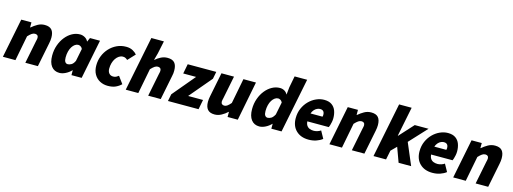

<svg xmlns="http://www.w3.org/2000/svg" viewBox="-9 -1524 6319 2364"><g transform="rotate(15 3151.0 -342.0)"><path d="M8 0 108 -500H238V-436H242Q277 -466 317.5 -489Q358 -512 406 -512Q468 -512 496 -479.5Q524 -447 524 -382Q524 -366 522 -347Q520 -328 516 -310L454 0H294L352 -290Q355 -304 357.5 -314.5Q360 -325 360 -334Q360 -355 349 -365.5Q338 -376 318 -376Q297 -376 277 -362.5Q257 -349 230 -320L168 0Z M730 12Q664 12 627 -36Q590 -84 590 -172Q590 -243 612 -305Q634 -367 671.5 -413.5Q709 -460 756.5 -486Q804 -512 856 -512Q888 -512 917.5 -495.5Q947 -479 960 -450H962L984 -500H1112L1012 0H882V-62H880Q847 -28 806.5 -8Q766 12 730 12ZM802 -118Q822 -118 846.5 -131Q871 -144 890 -184L922 -344Q913 -364 897.5 -373Q882 -382 868 -382Q846 -382 826 -368Q806 -354 790 -329Q774 -304 765 -269Q756 -234 756 -192Q756 -153 768.5 -135.5Q781 -118 802 -118Z M1346 12Q1290 12 1244.5 -12.5Q1199 -37 1172.5 -83.5Q1146 -130 1146 -196Q1146 -259 1168.5 -316Q1191 -373 1231.5 -417Q1272 -461 1326 -486.5Q1380 -512 1444 -512Q1494 -512 1529 -492.5Q1564 -473 1582 -450L1496 -358Q1483 -370 1469.5 -377Q1456 -384 1436 -384Q1410 -384 1387 -369Q1364 -354 1346.5 -328.5Q1329 -303 1319.5 -269.5Q1310 -236 1310 -198Q1310 -161 1329 -138.5Q1348 -116 1382 -116Q1405 -116 1421 -125Q1437 -134 1450 -144L1516 -54Q1485 -24 1445 -6Q1405 12 1346 12Z M1574 0 1714 -696H1874L1840 -534L1816 -446H1820Q1850 -473 1888.5 -492.5Q1927 -512 1972 -512Q2034 -512 2062 -479.5Q2090 -447 2090 -382Q2090 -366 2088.5 -347Q2087 -328 2082 -310L2020 0H1860L1918 -290Q1921 -304 1923.5 -314.5Q1926 -325 1926 -334Q1926 -355 1915 -365.5Q1904 -376 1884 -376Q1863 -376 1843 -362.5Q1823 -349 1796 -320L1734 0Z M2112 0 2130 -90 2370 -376H2206L2230 -500H2594L2576 -408L2336 -124H2526L2502 0Z M2708 12Q2647 12 2618.5 -21Q2590 -54 2590 -118Q2590 -135 2592 -153.5Q2594 -172 2598 -190L2660 -500H2820L2762 -210Q2759 -197 2756.5 -186Q2754 -175 2754 -166Q2754 -145 2765.5 -134.5Q2777 -124 2796 -124Q2816 -124 2835 -138Q2854 -152 2878 -180L2940 -500H3100L3002 0H2872V-64H2868Q2837 -34 2795 -11Q2753 12 2708 12Z M3278 12Q3212 12 3175 -36Q3138 -84 3138 -172Q3138 -243 3160 -305Q3182 -367 3219.5 -413.5Q3257 -460 3304.5 -486Q3352 -512 3404 -512Q3436 -512 3461.5 -497Q3487 -482 3500 -456H3502L3512 -550L3540 -696H3700L3560 0H3430V-62H3428Q3395 -28 3354.5 -8Q3314 12 3278 12ZM3350 -118Q3370 -118 3393.5 -131Q3417 -144 3438 -184L3470 -344Q3461 -364 3445.5 -373Q3430 -382 3416 -382Q3394 -382 3374 -368Q3354 -354 3338 -329Q3322 -304 3313 -269Q3304 -234 3304 -192Q3304 -153 3316.5 -135.5Q3329 -118 3350 -118Z M3906 12Q3806 12 3746 -46Q3686 -104 3686 -204Q3686 -273 3711 -329.5Q3736 -386 3777 -427Q3818 -468 3868 -490Q3918 -512 3968 -512Q4029 -512 4065.5 -486Q4102 -460 4118 -417Q4134 -374 4134 -322Q4134 -297 4129 -272Q4124 -247 4118 -228Q4112 -209 4108 -202H3806L3818 -306H4000Q4002 -311 4003 -317Q4004 -323 4004 -330Q4004 -347 3999 -360.5Q3994 -374 3981.5 -382Q3969 -390 3948 -390Q3932 -390 3912.5 -382Q3893 -374 3875 -354.5Q3857 -335 3845.5 -301.5Q3834 -268 3834 -216Q3834 -175 3848.5 -152Q3863 -129 3887 -119.5Q3911 -110 3940 -110Q3961 -110 3986.5 -118Q4012 -126 4028 -138L4080 -44Q4049 -19 4004 -3.5Q3959 12 3906 12Z M4170 0 4270 -500H4400V-436H4404Q4439 -466 4479.5 -489Q4520 -512 4568 -512Q4630 -512 4658 -479.5Q4686 -447 4686 -382Q4686 -366 4684 -347Q4682 -328 4678 -310L4616 0H4456L4514 -290Q4517 -304 4519.5 -314.5Q4522 -325 4522 -334Q4522 -355 4511 -365.5Q4500 -376 4480 -376Q4459 -376 4439 -362.5Q4419 -349 4392 -320L4330 0Z M4732 0 4872 -696H5032L4956 -320H4960L5124 -500H5300L5094 -278L5212 0H5052L4984 -186L4916 -118L4892 0Z M5484 12Q5384 12 5324 -46Q5264 -104 5264 -204Q5264 -273 5289 -329.5Q5314 -386 5355 -427Q5396 -468 5446 -490Q5496 -512 5546 -512Q5607 -512 5643.5 -486Q5680 -460 5696 -417Q5712 -374 5712 -322Q5712 -297 5707 -272Q5702 -247 5696 -228Q5690 -209 5686 -202H5384L5396 -306H5578Q5580 -311 5581 -317Q5582 -323 5582 -330Q5582 -347 5577 -360.5Q5572 -374 5559.5 -382Q5547 -390 5526 -390Q5510 -390 5490.5 -382Q5471 -374 5453 -354.5Q5435 -335 5423.5 -301.5Q5412 -268 5412 -216Q5412 -175 5426.5 -152Q5441 -129 5465 -119.5Q5489 -110 5518 -110Q5539 -110 5564.5 -118Q5590 -126 5606 -138L5658 -44Q5627 -19 5582 -3.5Q5537 12 5484 12Z M5748 0 5848 -500H5978V-436H5982Q6017 -466 6057.5 -489Q6098 -512 6146 -512Q6208 -512 6236 -479.5Q6264 -447 6264 -382Q6264 -366 6262 -347Q6260 -328 6256 -310L6194 0H6034L6092 -290Q6095 -304 6097.5 -314.5Q6100 -325 6100 -334Q6100 -355 6089 -365.5Q6078 -376 6058 -376Q6037 -376 6017 -362.5Q5997 -349 5970 -320L5908 0Z"/></g></svg>

Font: Source Sans 3 Black
Style: Italic
Weight: 900
Italic angle: -11°
Designer: Paul D. Hunt
Foundry: Adobe
Version: Version 3.052;hotconv 1.1.0;makeotfexe 2.6.0